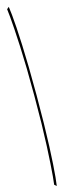

<svg xmlns="http://www.w3.org/2000/svg" viewBox="-138 -753 323 915"><g transform="rotate(-15 23.5 -295.0)"><path d="M18 147 7.5 138Q9.5 123.5 11.8 98Q14 72.5 16.5 35.5Q19 -1.5 21.2 -50.2Q23.5 -99 24.8 -160Q26 -221 26 -295Q26 -369 24.8 -430.2Q23.5 -491.5 21.2 -540.2Q19 -589 16.5 -626Q14 -663 11.8 -688.2Q9.5 -713.5 7.5 -728L18 -737Q20.5 -721.5 23 -695.5Q25.5 -669.5 28 -632.2Q30.5 -595 32.5 -545.5Q34.5 -496 35.8 -433.5Q37 -371 37 -295Q37 -219 35.8 -156.8Q34.5 -94.5 32.5 -45.2Q30.5 4 28 41.2Q25.5 78.5 23 104.8Q20.5 131 18 147Z"/></g></svg>

Font: Anybody UltraCondensed Thin
Style: Regular
Weight: 100
Width: 1
Designer: Tyler Finck
Foundry: Etcetera Type Company
Version: Version 1.110